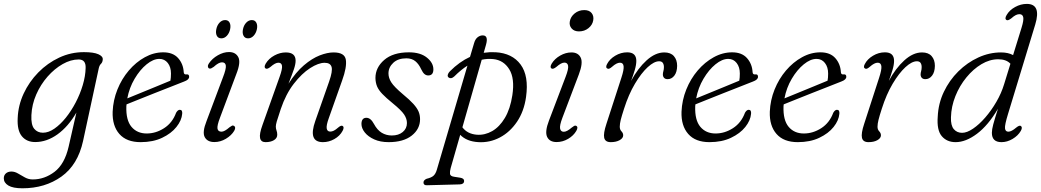

<svg xmlns="http://www.w3.org/2000/svg" viewBox="-60 -738 5470 1009"><path d="M376.5 3Q349 128.5 262.8 190Q176.5 251.5 58 251.5Q8 251.5 -16 237Q-40 222.5 -40 199Q-40 183 -29 173.2Q-18 163.5 0 163.5Q17.5 163.5 34.8 173.8Q52 184 71 194.5Q90 205 112 205Q174 205 226.8 164.8Q279.5 124.5 300.5 33.5L341.5 -146.5Q299 -73 242.5 -32.2Q186 8.5 125 8.5Q80 8.5 54.8 -22.2Q29.5 -53 33 -117.5Q35.5 -184 64.2 -246Q93 -308 141.2 -357.2Q189.5 -406.5 251 -435.2Q312.5 -464 381 -464Q432 -464 456.8 -453Q481.5 -442 480 -425.5Q479 -410.5 470.8 -402.8Q462.5 -395 459 -379ZM105 -133Q102.5 -82 119.8 -61.2Q137 -40.5 165.5 -40.5Q195 -40.5 226 -62Q257 -83.5 285.8 -119.2Q314.5 -155 337.8 -199.5Q361 -244 375 -291Q389 -338 390 -380.5Q392 -425.5 353.5 -425.5Q312 -425.5 269.2 -401.2Q226.5 -377 190 -335.5Q153.5 -294 130.5 -241.5Q107.5 -189 105 -133Z M897.5 -140Q894.5 -105 867.2 -70.8Q840 -36.5 792 -13.8Q744 9 679 9Q605 9 567.2 -34Q529.5 -77 532 -151Q534.5 -211.5 557 -267.5Q579.5 -323.5 617 -367.5Q654.5 -411.5 701.2 -437.2Q748 -463 798 -463Q849 -463 876 -432.8Q903 -402.5 905.5 -359Q906.5 -345.5 918.5 -347Q934 -349.5 934 -334.5Q934 -319 907.5 -309.5Q880 -298.5 839 -282.5Q798 -266.5 753.2 -248.8Q708.5 -231 669 -215.2Q629.5 -199.5 605 -189.5Q604.5 -184.5 604 -179Q601.5 -106.5 631 -71.5Q660.5 -36.5 711 -36.5Q759 -36.5 802.5 -64.5Q846 -92.5 865.5 -145.5Q874.5 -161 885 -161Q899.5 -161 897.5 -140ZM777.5 -428.5Q745.5 -428.5 710.5 -400Q675.5 -371.5 647.5 -324.2Q619.5 -277 609 -221Q636.5 -232 677 -248.8Q717.5 -265.5 760 -282.8Q802.5 -300 835.5 -314Q838.5 -328.5 838.5 -351.5Q838.5 -385.5 821.8 -407Q805 -428.5 777.5 -428.5Z M1104 -46Q1120 -46 1146 -69Q1153 -74 1158.5 -77Q1164 -80 1170 -76.5Q1181.5 -69 1170.5 -50Q1156 -26 1127.2 -8.8Q1098.5 8.5 1066.5 8.5Q1030 8.5 1016 -17.2Q1002 -43 1025.5 -102L1111.5 -331Q1129 -376 1126.8 -393.2Q1124.5 -410.5 1106.5 -410.5Q1089 -410.5 1063 -386.5Q1056 -381.5 1050 -378.8Q1044 -376 1038.5 -378.5Q1033 -381.5 1032.5 -389Q1032 -396.5 1038 -405Q1055 -430.5 1084.8 -447.5Q1114.5 -464.5 1143.5 -464.5Q1178 -464.5 1192.2 -437.8Q1206.5 -411 1182 -349L1096.5 -120.5Q1080 -77.5 1083 -61.8Q1086 -46 1104 -46ZM1103.3 -536.5Q1086.5 -536.5 1079.5 -550Q1072.4 -563.5 1076.7 -584.5Q1081 -605.5 1093.7 -619Q1106.4 -632.5 1123.2 -632.5Q1139.6 -632.5 1146.6 -619Q1153.7 -605.5 1149.4 -584.5Q1145.1 -564 1132.4 -550.2Q1119.7 -536.5 1103.3 -536.5ZM1243.5 -536.5Q1227.1 -536.5 1219.9 -550Q1212.6 -563.5 1216.9 -584.5Q1221.2 -605.5 1234.1 -619Q1247 -632.5 1263.4 -632.5Q1279.8 -632.5 1287 -619Q1294.3 -605.5 1290 -584.5Q1285.7 -564 1273 -550.2Q1260.3 -536.5 1243.5 -536.5Z M1337 -377.5Q1325 -384 1336.5 -404Q1352.5 -430.5 1382 -446.5Q1411.5 -462.5 1442 -462.5Q1493.5 -462.5 1493.5 -419Q1493.5 -401 1484.8 -375Q1476 -349 1456 -298Q1494.5 -358.5 1537 -394.8Q1579.5 -431 1620 -446.8Q1660.5 -462.5 1693 -462.5Q1751.5 -462.5 1757.5 -424Q1763.5 -385.5 1738 -315L1667.5 -116Q1654 -78.5 1657 -62.5Q1660 -46.5 1675.5 -46.5Q1684.5 -46.5 1694.2 -51.2Q1704 -56 1717 -67.5Q1732 -80.5 1740 -76.5Q1751 -70.5 1740.5 -50.5Q1726 -23.5 1697.2 -7.2Q1668.5 9 1637 9Q1557.5 9 1597 -102.5L1669.5 -309Q1689 -364.5 1682.5 -386.2Q1676 -408 1646 -408Q1613.5 -408 1569.8 -380Q1526 -352 1484 -297.8Q1442 -243.5 1415.5 -165Q1399.5 -117.5 1394.5 -100Q1389.5 -82.5 1389.5 -73Q1389.5 -62 1393.2 -52.2Q1397 -42.5 1397 -30Q1397 -12 1379.8 -1.5Q1362.5 9 1335.5 9Q1311.5 9 1306.8 -12.2Q1302 -33.5 1319.5 -81.5L1409.5 -334.5Q1424.5 -376 1422 -392.2Q1419.5 -408.5 1403 -408.5Q1386.5 -408.5 1361.5 -386.5Q1345 -373.5 1337 -377.5Z M1999 -26Q2034.5 -26 2056.5 -44.2Q2078.5 -62.5 2078.5 -91.5Q2078.5 -114 2063.8 -136.2Q2049 -158.5 2003 -196Q1968.5 -224 1949 -244.5Q1929.5 -265 1921.5 -284.2Q1913.5 -303.5 1913 -328Q1913 -383 1959.2 -423Q2005.5 -463 2089 -463Q2149 -463 2183.2 -435.5Q2217.5 -408 2217.5 -373.5Q2217.5 -341.5 2190.5 -341.5Q2179.5 -341.5 2170.8 -348.8Q2162 -356 2153.5 -374Q2141 -401.5 2122.5 -416.5Q2104 -431.5 2075.5 -431.5Q2032 -431.5 2006.8 -408Q1981.5 -384.5 1981.5 -352Q1981.5 -328.5 1996.5 -305Q2011.5 -281.5 2056.5 -243.5Q2093 -213.5 2112.5 -191.8Q2132 -170 2139.8 -151.5Q2147.5 -133 2147.5 -111.5Q2147.5 -60 2103.8 -25.5Q2060 9 1982.5 9Q1938.5 9 1906.5 -5.5Q1874.5 -20 1857 -42Q1839.5 -64 1839.5 -87Q1840 -119 1865.5 -119Q1888 -119 1905 -87Q1922.5 -54.5 1946.2 -40.2Q1970 -26 1999 -26Z M2327.5 -336.5Q2310.5 -321 2298 -330.5Q2291 -335.5 2293.2 -345Q2295.5 -354.5 2304 -363Q2355 -414 2410 -439L2431.5 -511.5Q2437.5 -532.5 2450 -542.2Q2462.5 -552 2477 -552Q2508 -552 2494 -502.5L2482 -460.5Q2512 -465 2544 -463.5Q2632 -458.5 2676 -398.8Q2720 -339 2704.5 -228.5Q2694 -153 2657 -98.2Q2620 -43.5 2566.8 -15.5Q2513.5 12.5 2454 9Q2392.5 5.5 2358.5 -29.5L2308.5 145Q2303.5 163 2304.8 175.5Q2306 188 2327 191L2359 196Q2379 199.5 2379 212.5Q2379 230 2356.5 231L2184 235.5Q2165.5 236.5 2165.5 221Q2165.5 208.5 2182 201.5Q2207.5 195.5 2218.5 185.2Q2229.5 175 2235.5 154.5L2396.5 -393Q2362.5 -371.5 2327.5 -336.5ZM2446 -30Q2488 -27 2526.5 -49Q2565 -71 2593.2 -118.2Q2621.5 -165.5 2632.5 -237.5Q2646 -326 2616.2 -374Q2586.5 -422 2532 -427.5Q2501 -430.5 2471.5 -424L2370 -69Q2396 -34 2446 -30Z M2982.5 -573Q2957.5 -573 2944 -588.5Q2930.5 -604 2934.5 -625.5Q2938.5 -650 2960 -667.5Q2981.5 -685 3010.5 -685Q3036.5 -685 3049 -669.5Q3061.5 -654 3057.5 -631Q3053.5 -607 3032.5 -590Q3011.5 -573 2982.5 -573ZM2895.5 -119Q2880 -78 2883.5 -61.8Q2887 -45.5 2903 -45.5Q2919 -45.5 2944.5 -67.5Q2952 -73.5 2957.5 -76.5Q2963 -79.5 2968.5 -76.5Q2980 -70 2968.5 -50Q2954 -25 2925.5 -8.2Q2897 8.5 2865 8.5Q2828 8.5 2815.2 -18.8Q2802.5 -46 2825 -104.5L2912.5 -334.5Q2928.5 -376 2925.5 -392.5Q2922.5 -409 2906 -409Q2889.5 -409 2864 -386.5Q2847.5 -373.5 2839.5 -377.5Q2827.5 -384 2839.5 -404Q2855 -429.5 2884 -446Q2913 -462.5 2943 -462.5Q2978.5 -462.5 2991.8 -435Q3005 -407.5 2982 -347Z M3133.5 -377Q3120 -382 3130 -401Q3143.5 -427.5 3173.2 -445.2Q3203 -463 3236 -463Q3284 -463 3284 -418Q3284 -397.5 3275.8 -369.8Q3267.5 -342 3256.5 -313Q3292 -379 3338 -420.8Q3384 -462.5 3431 -462.5Q3464.5 -462.5 3481.5 -443Q3498.5 -423.5 3498.5 -392Q3498 -359 3483.8 -340.5Q3469.5 -322 3448.5 -322Q3436 -322 3429.8 -329Q3423.5 -336 3423.5 -346.5Q3423.5 -355 3426.2 -364.2Q3429 -373.5 3429 -385.5Q3429 -399 3423.2 -407.5Q3417.5 -416 3404 -416Q3377.5 -416 3343.8 -385Q3310 -354 3276.8 -298Q3243.5 -242 3219.5 -166.5Q3207.5 -129.5 3202.2 -108.5Q3197 -87.5 3197 -72Q3197 -57 3206 -47.8Q3215 -38.5 3215 -27Q3215 -12 3196.5 -1.5Q3178 9 3149.5 9Q3120.5 9 3115.2 -13.8Q3110 -36.5 3127 -87.5L3205.5 -329.5Q3219.5 -372 3217.2 -390.2Q3215 -408.5 3198 -408.5Q3180.5 -408.5 3156.5 -387Q3141 -373.5 3133.5 -377Z M3887 -140Q3884 -105 3856.8 -70.8Q3829.5 -36.5 3781.5 -13.8Q3733.5 9 3668.5 9Q3594.5 9 3556.8 -34Q3519 -77 3521.5 -151Q3524 -211.5 3546.5 -267.5Q3569 -323.5 3606.5 -367.5Q3644 -411.5 3690.8 -437.2Q3737.5 -463 3787.5 -463Q3838.5 -463 3865.5 -432.8Q3892.5 -402.5 3895 -359Q3896 -345.5 3908 -347Q3923.5 -349.5 3923.5 -334.5Q3923.5 -319 3897 -309.5Q3869.5 -298.5 3828.5 -282.5Q3787.5 -266.5 3742.8 -248.8Q3698 -231 3658.5 -215.2Q3619 -199.5 3594.5 -189.5Q3594 -184.5 3593.5 -179Q3591 -106.5 3620.5 -71.5Q3650 -36.5 3700.5 -36.5Q3748.5 -36.5 3792 -64.5Q3835.5 -92.5 3855 -145.5Q3864 -161 3874.5 -161Q3889 -161 3887 -140ZM3767 -428.5Q3735 -428.5 3700 -400Q3665 -371.5 3637 -324.2Q3609 -277 3598.5 -221Q3626 -232 3666.5 -248.8Q3707 -265.5 3749.5 -282.8Q3792 -300 3825 -314Q3828 -328.5 3828 -351.5Q3828 -385.5 3811.2 -407Q3794.5 -428.5 3767 -428.5Z M4351 -140Q4348 -105 4320.8 -70.8Q4293.5 -36.5 4245.5 -13.8Q4197.5 9 4132.5 9Q4058.5 9 4020.8 -34Q3983 -77 3985.5 -151Q3988 -211.5 4010.5 -267.5Q4033 -323.5 4070.5 -367.5Q4108 -411.5 4154.8 -437.2Q4201.5 -463 4251.5 -463Q4302.5 -463 4329.5 -432.8Q4356.5 -402.5 4359 -359Q4360 -345.5 4372 -347Q4387.5 -349.5 4387.5 -334.5Q4387.5 -319 4361 -309.5Q4333.5 -298.5 4292.5 -282.5Q4251.5 -266.5 4206.8 -248.8Q4162 -231 4122.5 -215.2Q4083 -199.5 4058.5 -189.5Q4058 -184.5 4057.5 -179Q4055 -106.5 4084.5 -71.5Q4114 -36.5 4164.5 -36.5Q4212.5 -36.5 4256 -64.5Q4299.5 -92.5 4319 -145.5Q4328 -161 4338.5 -161Q4353 -161 4351 -140ZM4231 -428.5Q4199 -428.5 4164 -400Q4129 -371.5 4101 -324.2Q4073 -277 4062.5 -221Q4090 -232 4130.5 -248.8Q4171 -265.5 4213.5 -282.8Q4256 -300 4289 -314Q4292 -328.5 4292 -351.5Q4292 -385.5 4275.2 -407Q4258.5 -428.5 4231 -428.5Z M4488 -377Q4474.5 -382 4484.5 -401Q4498 -427.5 4527.8 -445.2Q4557.5 -463 4590.5 -463Q4638.5 -463 4638.5 -418Q4638.5 -397.5 4630.2 -369.8Q4622 -342 4611 -313Q4646.5 -379 4692.5 -420.8Q4738.5 -462.5 4785.5 -462.5Q4819 -462.5 4836 -443Q4853 -423.5 4853 -392Q4852.5 -359 4838.2 -340.5Q4824 -322 4803 -322Q4790.5 -322 4784.2 -329Q4778 -336 4778 -346.5Q4778 -355 4780.8 -364.2Q4783.5 -373.5 4783.5 -385.5Q4783.5 -399 4777.8 -407.5Q4772 -416 4758.5 -416Q4732 -416 4698.2 -385Q4664.5 -354 4631.2 -298Q4598 -242 4574 -166.5Q4562 -129.5 4556.8 -108.5Q4551.5 -87.5 4551.5 -72Q4551.5 -57 4560.5 -47.8Q4569.5 -38.5 4569.5 -27Q4569.5 -12 4551 -1.5Q4532.5 9 4504 9Q4475 9 4469.8 -13.8Q4464.5 -36.5 4481.5 -87.5L4560 -329.5Q4574 -372 4571.8 -390.2Q4569.5 -408.5 4552.5 -408.5Q4535 -408.5 4511 -387Q4495.5 -373.5 4488 -377Z M5380.5 -609.5 5237.5 -139.5Q5219.5 -81 5221.5 -63.5Q5223.5 -46 5239 -46Q5255.5 -46 5280.5 -67.5Q5296.5 -80.5 5304 -76.5Q5315.5 -69.5 5304.5 -50Q5290 -25 5261.5 -8Q5233 9 5203 9Q5152.5 9 5152.5 -40Q5152.5 -57 5159.5 -83.5Q5166.5 -110 5184.5 -166.5Q5133 -79 5074.2 -35Q5015.5 9 4962 9Q4916 9 4889.2 -22.5Q4862.5 -54 4868 -125Q4871 -194 4900 -255Q4929 -316 4976.2 -362.8Q5023.5 -409.5 5081.5 -436Q5139.5 -462.5 5200.5 -462.5Q5238 -462.5 5264 -448.5L5308.5 -592.5Q5321 -633 5317.2 -648.2Q5313.5 -663.5 5297 -663.5Q5288.5 -663.5 5278.5 -658.8Q5268.5 -654 5254.5 -641.5Q5237.5 -628.5 5230 -632.5Q5218 -639 5230 -659Q5245 -685 5274.8 -701.2Q5304.5 -717.5 5336 -717.5Q5413 -717.5 5380.5 -609.5ZM4937.5 -121.5Q4936 -78.5 4952.5 -59.2Q4969 -40 4996 -40Q5021.5 -40 5053.5 -61.8Q5085.5 -83.5 5117.5 -120.2Q5149.5 -157 5176 -202.5Q5202.5 -248 5217 -296L5250 -403Q5228.5 -426.5 5185.5 -426.5Q5141 -426.5 5097.8 -400.8Q5054.5 -375 5018.5 -331Q4982.5 -287 4960.8 -232.8Q4939 -178.5 4937.5 -121.5Z"/></svg>

Font: Fraunces 9pt Soft Light
Style: Italic
Weight: 300
Italic angle: -16°
Version: Version 1.000;[0bf87f6ff]